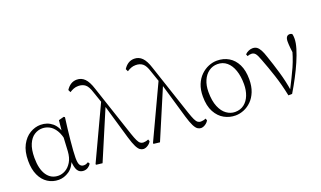

<svg xmlns="http://www.w3.org/2000/svg" viewBox="-80 -1281 2965 1775"><g transform="rotate(-20 1402.0 -393.0)"><path d="M257 14Q198 14 150.5 -16.5Q103 -47 76 -105.5Q49 -164 49 -247Q49 -340 81.5 -401Q114 -462 164.5 -492Q215 -522 269 -522Q335 -522 383.5 -482Q432 -442 454 -349H462L440 -296Q428 -368 402 -409.5Q376 -451 342.5 -468.5Q309 -486 273 -486Q231 -486 194.5 -462.5Q158 -439 135.5 -387.5Q113 -336 113 -253Q113 -143 154 -83Q195 -23 268 -23Q302 -23 336 -42Q370 -61 395 -102Q420 -143 424 -207L434 -393L445 -504L497 -518L507 -511Q500 -461 493.5 -404.5Q487 -348 481.5 -293.5Q476 -239 473 -194.5Q470 -150 470 -123Q470 -71 483 -52Q496 -33 520 -33Q534 -33 544 -37Q554 -41 564 -47L575 -29Q563 -10 544 2Q525 14 501 14Q462 14 442.5 -17.5Q423 -49 420 -128H432Q408 -52 359 -19Q310 14 257 14Z M628 1 624 -6 876 -544 899 -489 688 8ZM1091 14Q1074 14 1057.5 3Q1041 -8 1024.5 -40.5Q1008 -73 989 -137L887 -487L884 -490L834 -635Q815 -697 788 -718.5Q761 -740 720 -740Q695 -740 674.5 -732Q654 -724 634 -711L622 -736Q642 -767 668 -783.5Q694 -800 727 -800Q772 -800 804 -768Q836 -736 859 -663L1027 -159Q1043 -112 1055 -87Q1067 -62 1080 -52.5Q1093 -43 1109 -43Q1118 -43 1132 -45.5Q1146 -48 1159 -54L1166 -35Q1156 -15 1134 -0.5Q1112 14 1091 14Z M1193 1 1189 -6 1441 -544 1464 -489 1253 8ZM1656 14Q1639 14 1622.5 3Q1606 -8 1589.5 -40.5Q1573 -73 1554 -137L1452 -487L1449 -490L1399 -635Q1380 -697 1353 -718.5Q1326 -740 1285 -740Q1260 -740 1239.5 -732Q1219 -724 1199 -711L1187 -736Q1207 -767 1233 -783.5Q1259 -800 1292 -800Q1337 -800 1369 -768Q1401 -736 1424 -663L1592 -159Q1608 -112 1620 -87Q1632 -62 1645 -52.5Q1658 -43 1674 -43Q1683 -43 1697 -45.5Q1711 -48 1724 -54L1731 -35Q1721 -15 1699 -0.5Q1677 14 1656 14Z M1996 14Q1938 14 1886.5 -14Q1835 -42 1802.5 -101.5Q1770 -161 1770 -254Q1770 -321 1790.5 -371Q1811 -421 1845.5 -454.5Q1880 -488 1921.5 -505Q1963 -522 2004 -522Q2069 -522 2119.5 -492Q2170 -462 2199 -403.5Q2228 -345 2228 -259Q2228 -189 2207.5 -137.5Q2187 -86 2153 -52.5Q2119 -19 2078 -2.5Q2037 14 1996 14ZM2003 -18Q2056 -18 2092.5 -46.5Q2129 -75 2148 -123.5Q2167 -172 2167 -232Q2167 -310 2147 -368Q2127 -426 2089 -458Q2051 -490 1998 -490Q1950 -490 1912.5 -463Q1875 -436 1854 -387.5Q1833 -339 1833 -276Q1833 -188 1857 -130.5Q1881 -73 1920 -45.5Q1959 -18 2003 -18Z M2517 6Q2494 -107 2462 -204Q2430 -301 2398 -384Q2379 -437 2364 -454.5Q2349 -472 2326 -472Q2303 -472 2287 -464L2279 -484Q2293 -499 2313.5 -508Q2334 -517 2353 -517Q2378 -517 2395 -505Q2412 -493 2426.5 -466.5Q2441 -440 2455 -396Q2484 -313 2512 -217.5Q2540 -122 2555 -24H2542L2548 -34Q2575 -88 2598 -133.5Q2621 -179 2640.5 -223Q2660 -267 2676.5 -316.5Q2693 -366 2708 -427L2694 -311Q2687 -366 2683.5 -402Q2680 -438 2680 -462Q2680 -493 2690.5 -507.5Q2701 -522 2720 -522Q2730 -522 2736 -519Q2742 -516 2746 -511Q2748 -501 2749 -491Q2750 -481 2750 -469Q2750 -428 2733.5 -373Q2717 -318 2689.5 -254.5Q2662 -191 2627 -124.5Q2592 -58 2554 5Z"/></g></svg>

Font: Noto Serif KR ExtraLight
Style: Regular
Weight: 200
Designer: Ryoko NISHIZUKA 西塚涼子 (kana & ideographs); Frank Grießhammer (Latin, Greek & Cyrillic); Wenlong ZHANG 张文龙 (bopomofo); San
Foundry: Adobe
Version: Version 2.002-H1;hotconv 1.1.0;makeotfexe 2.6.0